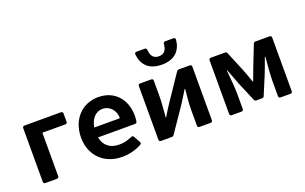

<svg xmlns="http://www.w3.org/2000/svg" viewBox="-83 -1082 2339 1472"><g transform="rotate(-20 1086.0 -346.5)"><path d="M70.3 -453.1V-15.6C70.3 -5.9 76.2 0 85.9 0H180.7C190.4 0 196.3 -5.9 196.3 -15.6V-370.1H383.8C393.6 -370.1 399.4 -376 399.4 -385.7V-453.1C399.4 -462.9 393.6 -468.8 383.8 -468.8H85.9C76.2 -468.8 70.3 -462.9 70.3 -453.1Z M907.2 -251C907.2 -380.9 827.1 -480.5 690.4 -480.5C555.7 -480.5 461.9 -377 461.9 -233.4C461.9 -83 566.4 13.7 710.9 13.7C766.6 13.7 823.2 -1 869.1 -26.4C877.9 -31.2 879.9 -39.1 875 -47.9L845.7 -100.6C840.8 -108.4 833 -111.3 824.2 -106.4C785.2 -88.9 753.9 -83 720.7 -83C646.5 -83 598.6 -120.1 585 -190.4H886.7C895.5 -190.4 902.3 -195.3 903.3 -205.1C905.3 -218.8 907.2 -235.4 907.2 -251ZM793 -271.5H584C594.7 -340.8 636.7 -384.8 691.4 -384.8C748 -384.8 793.9 -336.9 793 -271.5Z M1071.3 -690.4C1079.1 -606.4 1129.9 -546.9 1237.3 -546.9C1344.7 -546.9 1395.5 -606.4 1403.3 -690.4C1404.3 -701.2 1397.5 -707 1387.7 -707H1321.3C1311.5 -707 1305.7 -702.1 1304.7 -691.4C1300.8 -644.5 1283.2 -615.2 1237.3 -615.2C1191.4 -615.2 1173.8 -644.5 1169.9 -691.4C1168.9 -702.1 1163.1 -707 1153.3 -707H1086.9C1077.1 -707 1070.3 -701.2 1071.3 -690.4ZM1013.7 -453.1V-15.6C1013.7 -5.9 1019.5 0 1029.3 0H1117.2C1125 0 1130.9 -2.9 1135.7 -9.8L1275.4 -214.8C1293 -241.2 1319.3 -285.2 1335.9 -312.5H1339.8C1334 -253.9 1328.1 -193.4 1328.1 -144.5V-15.6C1328.1 -5.9 1334 0 1343.8 0H1434.6C1444.3 0 1450.2 -5.9 1450.2 -15.6V-453.1C1450.2 -462.9 1444.3 -468.8 1434.6 -468.8H1346.7C1338.9 -468.8 1333 -465.8 1328.1 -459L1189.5 -253.9C1170.9 -227.5 1144.5 -183.6 1127.9 -155.3H1125C1128.9 -213.9 1135.7 -275.4 1135.7 -324.2V-453.1C1135.7 -462.9 1129.9 -468.8 1120.1 -468.8H1029.3C1019.5 -468.8 1013.7 -462.9 1013.7 -453.1Z M1590.8 -453.1V-15.6C1590.8 -5.9 1596.7 0 1606.4 0H1686.5C1696.3 0 1702.1 -5.9 1702.1 -15.6V-141.6C1702.1 -189.5 1693.4 -283.2 1688.5 -334H1692.4C1706.1 -294.9 1726.6 -246.1 1740.2 -208L1805.7 -53.7C1808.6 -45.9 1814.5 -42 1823.2 -42H1869.1C1877.9 -42 1883.8 -45.9 1886.7 -53.7L1951.2 -208C1965.8 -246.1 1984.4 -293.9 1998 -334H2002C1998 -283.2 1989.3 -189.5 1989.3 -141.6V-15.6C1989.3 -5.9 1995.1 0 2004.9 0H2085.9C2095.7 0 2101.6 -5.9 2101.6 -15.6V-453.1C2101.6 -462.9 2095.7 -468.8 2085.9 -468.8H1970.7C1961.9 -468.8 1956.1 -464.8 1953.1 -456.1L1889.6 -294.9C1876 -256.8 1862.3 -222.7 1849.6 -187.5H1845.7C1834 -222.7 1821.3 -256.8 1806.6 -294.9L1739.3 -457C1736.3 -464.8 1730.5 -468.8 1721.7 -468.8H1606.4C1596.7 -468.8 1590.8 -462.9 1590.8 -453.1Z"/></g></svg>

Font: Ed Sans Neue SemiBold
Style: Regular
Weight: 600
Designer: Stephen Hutchings
Version: Version 1.004;PS 001.004;hotconv 1.0.88;makeotf.lib2.5.64775